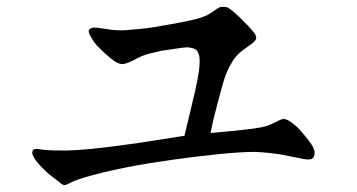

<svg xmlns="http://www.w3.org/2000/svg" viewBox="-20 -617 1040 560"><path d="M518 -221Q525 -251 533.5 -285.5Q542 -320 549.5 -353.5Q557 -387 560 -408.5Q563 -430 562 -447Q561 -459 555 -469Q549 -477 527 -479Q520 -479 506 -477L451 -469Q434 -465 413.5 -460Q393 -455 369 -441Q346 -430 338 -430Q326 -430 314 -438.5Q302 -447 286.5 -461Q271 -475 262 -485Q253 -495 245 -509.5Q237 -524 239 -528.5Q241 -533 249 -536Q255 -538 288.5 -532.5Q322 -527 347 -529Q400 -533 430.5 -538Q461 -543 501 -550.5Q541 -558 562.5 -564.5Q584 -571 598.5 -581.5Q613 -592 621 -596Q629 -598 641 -596Q652 -593 680.5 -565Q709 -537 719 -524Q729 -512 727 -504Q725 -498 715 -490L686 -469Q668 -455 656.5 -435.5Q645 -416 638 -397.5Q631 -379 617 -325Q603 -271 603 -271L594 -229Q629 -232 647.5 -234Q666 -236 695 -239Q724 -242 743.5 -246Q763 -250 782 -260Q801 -270 807 -270Q816 -270 830 -260Q844 -250 853.5 -239.5Q863 -229 880 -207.5Q897 -186 897.5 -173Q898 -160 891.5 -155Q885 -150 867 -153L801 -166Q765 -172 724 -174Q683 -174 618.5 -167.5Q554 -161 482.5 -151Q411 -141 354.5 -130Q298 -119 251.5 -106.5Q205 -94 189.5 -86Q174 -78 169 -77Q164 -76 150 -88L123 -109Q109 -121 97.5 -133.5Q86 -146 80 -156Q74 -166 74 -171.5Q74 -177 77.5 -180.5Q81 -184 97 -181.5Q113 -179 129 -178.5Q145 -178 174 -178Q207 -179 245 -182.5Q283 -186 377 -199L518 -221Z"/></svg>

Font: ChillKai
Style: Regular
Weight: 400
Designer: ChillType
Foundry: 寒蝉字型
Version: Version 2.000